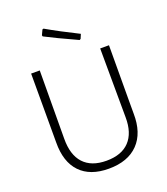

<svg xmlns="http://www.w3.org/2000/svg" viewBox="-153 -956 925 1066"><g transform="rotate(-20 309.5 -422.5)"><path d="M230 -850Q308 -805 415 -752L404 -726L397 -722Q272 -779 211 -811L209 -818L223 -848ZM540 -639 539 -313V-236Q541 -121 480 -58Q419 5 306 5Q196 5 137.5 -56Q79 -117 80 -232V-639H131L129 -237Q128 -141 174 -91Q220 -41 309 -41Q398 -41 444.5 -90Q491 -139 490 -232L488 -639Z"/></g></svg>

Font: Alegreya Sans Light
Style: Regular
Weight: 300
Designer: Juan Pablo del Peral
Foundry: Huerta Tipografica
Version: Version 2.007